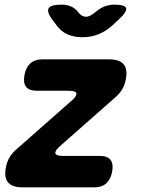

<svg xmlns="http://www.w3.org/2000/svg" viewBox="-20 -805 640 825"><path d="M77 0Q33 0 15 -21Q-3 -42 5 -84Q9 -108 20 -127Q31 -146 49 -162L286 -371Q297 -380 302 -387Q307 -394 308 -399Q310 -407 301.5 -411Q293 -415 275 -415H138Q105 -415 92 -432Q79 -449 85 -482Q91 -515 110 -532.5Q129 -550 162 -550H449Q493 -550 511 -529Q529 -508 521 -466Q517 -442 506 -423Q495 -404 477 -388L240 -179Q229 -170 224 -163Q219 -156 218 -151Q216 -143 224.5 -139Q233 -135 251 -135H409Q442 -135 455 -118Q468 -101 462 -68Q456 -35 437 -17.5Q418 0 385 0ZM244 -785Q267 -785 284.5 -777.5Q302 -770 316 -753L317 -751Q332 -733 349 -733Q366 -733 387 -751L390 -753Q410 -770 429.5 -777.5Q449 -785 472 -785Q518 -785 522 -769.5Q526 -754 489 -720L462 -695Q433 -669 401 -657Q369 -645 334 -645Q299 -645 271 -657Q243 -669 224 -695L205 -720Q180 -754 189 -769.5Q198 -785 244 -785Z"/></svg>

Font: Maple Mono ExtraBold
Style: Italic
Weight: 800
Italic angle: -10°
Monospace: yes
Designer: subframe7536
Version: Version 7.200